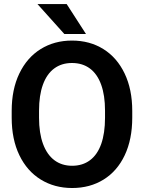

<svg xmlns="http://www.w3.org/2000/svg" viewBox="-20 -934 723 964"><path d="M168 -913.7H314.7L411.7 -763.3H303ZM342.3 10Q253.7 10 184.7 -32.5Q115.7 -75 77.2 -154.8Q38.7 -234.7 38.7 -343V-377.3Q38.7 -485 77 -564.8Q115.3 -644.7 184 -687.5Q252.7 -730.3 341.3 -730.3Q430.7 -730.3 499.2 -687.5Q567.7 -644.7 605.8 -564.8Q644 -485 644 -377.3V-343Q644 -234.7 606.3 -154.8Q568.7 -75 500.2 -32.5Q431.7 10 342.3 10ZM341.3 -617.7Q289.3 -617.7 252.2 -590.2Q215 -562.7 195.5 -509Q176 -455.3 176 -378.3V-343Q176 -265.7 196 -211.5Q216 -157.3 253.2 -129.5Q290.3 -101.7 342.3 -101.7Q394.7 -101.7 431.8 -129.5Q469 -157.3 488.2 -211.3Q507.3 -265.3 507.3 -343V-378.3Q507.3 -455.7 487.8 -509.2Q468.3 -562.7 431.2 -590.2Q394 -617.7 341.3 -617.7Z"/></svg>

Font: FreesentationVF
Style: Regular
Weight: 400
Designer: glyphs from Roboto by Christian Robertson / Hangul glyphs from Noto Sans CJK(Source Han Sans) by Jang Soo-young and Kang
Foundry: PT&
Version: Version 2.001;Glyphs 3.3.1 (3343)